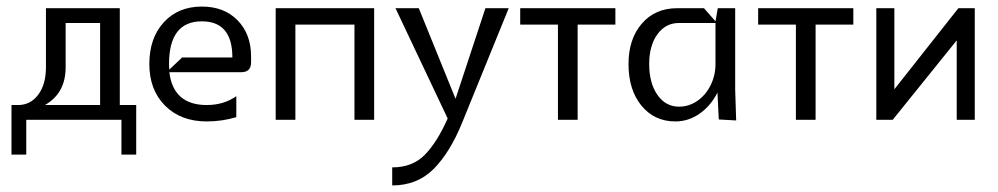

<svg xmlns="http://www.w3.org/2000/svg" viewBox="-20 -365 3040 585"><path d="M15 -45H35Q73 -45 96.5 -76.5Q120 -108 120 -160V-340H345V-45H395V106H350V0H60V106H15ZM285 -45V-295H180V-160Q180 -81 117 -45Z M495 -170Q495 -161 496 -153L535 -190H688Q688 -300 595 -300Q495 -300 495 -170ZM595 -345Q663 -345 704 -303Q745 -261 745 -193V-175Q745 -145 715 -145H496Q508 -45 610 -45Q662 -45 700 -72V-8Q656 5 610 5Q531 5 483 -43Q435 -91 435 -170Q435 -249 479 -297Q523 -345 595 -345Z M820 0V-340H1120V0H1060V-290H880V0Z M1185 -340H1256L1368 -64L1459 -340H1530L1388 9Q1351 100 1301 150Q1251 200 1175 200V145Q1237 145 1274.5 106.5Q1312 68 1344 -4Z M1565 -340H1855V-290H1740V0H1680V-290H1565Z M1895 -170Q1895 -246 1935.5 -293Q1976 -340 2043 -340H2125L2160 -300L2167 -340H2220V-92L2223 2L2170 -1L2166 -83Q2146 -43 2112 -19Q2078 5 2038 5Q1974 5 1934.5 -43Q1895 -91 1895 -170ZM1958 -170Q1958 -112 1983 -76Q2008 -40 2049 -40Q2079 -40 2104.5 -57.5Q2130 -75 2145 -105Q2160 -135 2160 -170V-295H2049Q2008 -295 1983 -260.5Q1958 -226 1958 -170Z M2290 -340H2580V-290H2465V0H2405V-290H2290Z M2650 0V-340H2705V-93L2900 -340H2950V0H2895V-242L2700 0Z"/></svg>

Font: Glametrix
Style: Regular
Weight: 500
Designer: gluk
Foundry: gluk
Version: Version 0.40